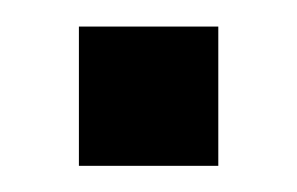

<svg xmlns="http://www.w3.org/2000/svg" viewBox="-20 -423 226 146"><path d="M40 -402.8H146V-296.9H40Z"/></svg>

Font: VL Bebas Neue Bold
Style: Regular
Weight: 700
Designer: Ryoichi Tsunekawa
Foundry: Ryoichi Tsunekawa
Version: Version 1.300